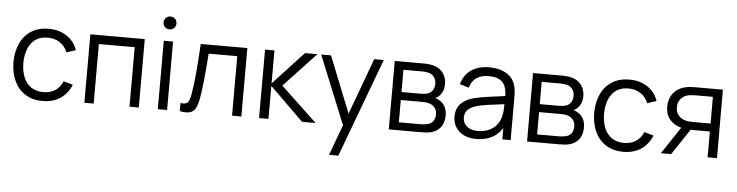

<svg xmlns="http://www.w3.org/2000/svg" viewBox="-53 -1002 5791 1509"><g transform="rotate(5 2842.0 -247.0)"><path d="M294 15Q214.3 15 157.4 -21Q100.5 -57 70.8 -121.4Q41 -185.8 40 -270Q41 -355.7 71.1 -419.9Q101.2 -484.2 158.2 -519.6Q215.3 -555 294.7 -555Q348.7 -555 394.6 -536.9Q440.5 -518.8 472.9 -485.1Q505.3 -451.3 520.3 -405.7L448.3 -382.3Q429.3 -430.5 388.3 -457.6Q347.3 -484.7 294 -484.7Q207.7 -484.7 163.3 -426.7Q119 -368.7 118 -270Q118.7 -204.5 138.7 -156.3Q158.7 -108.2 198 -81.8Q237.3 -55.3 294 -55.3Q348.7 -55.3 387.4 -80.5Q426.2 -105.7 446.7 -154.3L520.3 -132.7Q490.3 -60.7 432.3 -22.8Q374.3 15 294 15Z M623.2 0V-540H1052.5V0H979.2V-469.7H696.5V0Z M1202.5 0V-540H1275.8V0ZM1239.2 -632.8Q1224.7 -632.8 1213 -639.5Q1201.3 -646.2 1194.7 -657.8Q1188 -669.5 1188 -683.5Q1188 -697.8 1194.7 -709.5Q1201.3 -721.2 1213 -727.8Q1224.7 -734.5 1239.2 -734.5Q1253.3 -734.5 1265.1 -727.8Q1276.8 -721.2 1283.6 -709.5Q1290.3 -697.8 1290.3 -683.5Q1290.3 -669.5 1283.6 -657.8Q1276.8 -646.2 1265.1 -639.5Q1253.3 -632.8 1239.2 -632.8Z M1376 -64.3Q1405 -59.2 1420.8 -66.8Q1436.7 -74.5 1444.1 -92.8Q1451.5 -111 1457.3 -144.7Q1469 -213.7 1477.5 -307Q1486 -400.3 1494.3 -540H1861.7V0H1788.3V-469.7H1562.7L1561 -445.8Q1543.3 -204 1523.3 -104.7Q1513.8 -56.8 1499 -31.7Q1484.2 -6.5 1455.2 1.8Q1426.3 10 1376 0Z M2001.2 0 2001.5 -540H2075.5V-280L2316.5 -540H2414.5L2161.5 -270L2447.5 0H2340.5L2075.5 -260V0Z M2574.5 240 2679.2 -43.3 2680.5 40.7 2444.2 -540H2521.8L2715.8 -54.3H2683.8L2862.8 -540H2938.2L2647.8 240Z M3024.7 0V-540H3247Q3297.5 -540 3333.7 -530.3Q3379.7 -517.7 3407 -480.8Q3434.3 -444 3434.3 -392.3Q3434.3 -364 3425.7 -341.2Q3417 -318.5 3401 -301.3Q3386.7 -285.5 3367 -276.7Q3383 -273.7 3401.7 -262.3Q3430.5 -245.2 3445.6 -216.3Q3460.7 -187.5 3460.7 -147Q3460.7 -92.7 3434.6 -57.2Q3408.5 -21.7 3363 -8.7Q3344.8 -3.3 3323.5 -1.7Q3302.2 0 3276 0ZM3272.7 -62.3Q3284.2 -62.3 3299.9 -64.1Q3315.7 -65.8 3327.3 -69Q3355.8 -76.2 3370.1 -98.2Q3384.3 -120.2 3384.3 -149Q3384.3 -184.2 3363.7 -206.9Q3343 -229.7 3308.3 -235Q3293.3 -238.3 3262 -238.3H3098.7V-62.3ZM3249.7 -301.3Q3264.3 -301.3 3280 -303.2Q3295.7 -305.2 3307 -309.3Q3331.8 -318 3344.8 -339.5Q3357.7 -361 3357.7 -388.3Q3357.7 -417.2 3343.9 -438.6Q3330.2 -460 3304.7 -468.7Q3280.3 -477 3239.7 -477H3098.7V-301.3Z M3715.2 15Q3656.2 15 3614.4 -6.6Q3572.7 -28.2 3551.6 -64.5Q3530.5 -100.8 3530.5 -145Q3530.5 -208.7 3567 -247Q3603.5 -285.3 3667.8 -302Q3710.2 -312.7 3759.2 -319.9Q3808.2 -327.2 3892.5 -338.2Q3905.8 -339.8 3917.9 -341.2Q3930 -342.7 3940.2 -344.3L3913.8 -328.7Q3914.8 -382.8 3901 -417.3Q3887.2 -451.8 3855.2 -468.8Q3823.2 -485.7 3769.8 -485.7Q3713 -485.7 3675.2 -460.2Q3637.3 -434.7 3622.5 -381.7L3550.8 -402.7Q3569.8 -475.7 3626.2 -515.3Q3682.5 -555 3771.2 -555Q3845.7 -555 3897.2 -527.1Q3948.8 -499.2 3970.2 -447Q3979.3 -425 3982.8 -397.1Q3986.2 -369.2 3986.2 -335.3V0H3920.5V-135.7L3939.5 -127.3Q3920.8 -81.3 3888.8 -49.3Q3856.8 -17.3 3812.9 -1.2Q3769 15 3715.2 15ZM3723.5 -48.7Q3773.7 -48.7 3812.3 -66.8Q3851 -84.8 3874.8 -117Q3898.5 -149.2 3905.8 -190.7Q3910.7 -210.3 3911.9 -232.8Q3913.2 -255.2 3913.2 -285.5V-294.7L3941.2 -280L3907.5 -275.7Q3834.8 -267.3 3785.5 -260.3Q3736.2 -253.3 3697.5 -243Q3656.7 -231.3 3630.4 -208.2Q3604.2 -185.2 3604.2 -145Q3604.2 -119.8 3616.4 -97.9Q3628.7 -76 3655.5 -62.3Q3682.3 -48.7 3723.5 -48.7Z M4115.7 0V-540H4338Q4388.5 -540 4424.7 -530.3Q4470.7 -517.7 4498 -480.8Q4525.3 -444 4525.3 -392.3Q4525.3 -364 4516.7 -341.2Q4508 -318.5 4492 -301.3Q4477.7 -285.5 4458 -276.7Q4474 -273.7 4492.7 -262.3Q4521.5 -245.2 4536.6 -216.3Q4551.7 -187.5 4551.7 -147Q4551.7 -92.7 4525.6 -57.2Q4499.5 -21.7 4454 -8.7Q4435.8 -3.3 4414.5 -1.7Q4393.2 0 4367 0ZM4363.7 -62.3Q4375.2 -62.3 4390.9 -64.1Q4406.7 -65.8 4418.3 -69Q4446.8 -76.2 4461.1 -98.2Q4475.3 -120.2 4475.3 -149Q4475.3 -184.2 4454.7 -206.9Q4434 -229.7 4399.3 -235Q4384.3 -238.3 4353 -238.3H4189.7V-62.3ZM4340.7 -301.3Q4355.3 -301.3 4371 -303.2Q4386.7 -305.2 4398 -309.3Q4422.8 -318 4435.8 -339.5Q4448.7 -361 4448.7 -388.3Q4448.7 -417.2 4434.9 -438.6Q4421.2 -460 4395.7 -468.7Q4371.3 -477 4330.7 -477H4189.7V-301.3Z M4875.5 15Q4795.8 15 4738.9 -21Q4682 -57 4652.2 -121.4Q4622.5 -185.8 4621.5 -270Q4622.5 -355.7 4652.6 -419.9Q4682.7 -484.2 4739.8 -519.6Q4796.8 -555 4876.2 -555Q4930.2 -555 4976.1 -536.9Q5022 -518.8 5054.4 -485.1Q5086.8 -451.3 5101.8 -405.7L5029.8 -382.3Q5010.8 -430.5 4969.8 -457.6Q4928.8 -484.7 4875.5 -484.7Q4789.2 -484.7 4744.8 -426.7Q4700.5 -368.7 4699.5 -270Q4700.2 -204.5 4720.2 -156.3Q4740.2 -108.2 4779.5 -81.8Q4818.8 -55.3 4875.5 -55.3Q4930.2 -55.3 4968.9 -80.5Q5007.7 -105.7 5028.2 -154.3L5101.8 -132.7Q5071.8 -60.7 5013.8 -22.8Q4955.8 15 4875.5 15Z M5540.2 0V-203.3H5413.8Q5367.5 -203.3 5325.5 -210.7Q5264.8 -222.2 5227 -262.6Q5189.2 -303 5189.2 -369.7Q5189.2 -413.2 5205.8 -446.9Q5222.3 -480.7 5250.8 -502.1Q5279.3 -523.5 5315.5 -532.3Q5336.7 -537.5 5358.3 -538.8Q5380 -540 5407.2 -540H5613.5L5614.2 0ZM5171.5 0 5322.2 -226.7H5403.5L5252.2 0ZM5410.2 -266.3H5540.2V-477H5410.2Q5362.5 -477 5336.2 -469.3Q5307.2 -460.7 5286.2 -435.5Q5265.2 -410.3 5265.2 -370.7Q5265.2 -331.7 5286.4 -306.6Q5307.7 -281.5 5342.8 -272.7Q5358.7 -268.8 5375 -267.6Q5391.3 -266.3 5410.2 -266.3Z"/></g></svg>

Font: Hauora
Style: Regular
Weight: 400
Designer: Wayne Shih
Foundry: WCYS
Version: Version 1.001